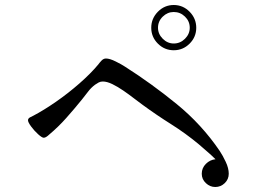

<svg xmlns="http://www.w3.org/2000/svg" viewBox="-20 -785 1040 768"><path d="M739 -674Q739 -700 720 -718.5Q701 -737 675 -737Q650 -737 631 -718.5Q612 -700 612 -674Q612 -649 631 -630Q650 -611 675 -611Q701 -611 720 -630Q739 -649 739 -674ZM895 -90Q895 -68 879 -52.5Q863 -37 841 -37Q820 -37 803.5 -52.5Q787 -68 787 -90Q787 -113 803.5 -129.5Q820 -146 842 -148Q826 -164 809 -178.5Q792 -193 775 -208Q722 -252 664 -288.5Q606 -325 550 -366Q536 -376 516 -391.5Q496 -407 473.5 -422.5Q451 -438 429.5 -448.5Q408 -459 391 -459Q382 -459 374.5 -455Q367 -451 360 -446Q344 -434 332 -418Q320 -402 307 -386Q277 -349 245 -313Q213 -277 176 -246Q172 -242 166 -238Q160 -234 155 -234Q148 -234 132.5 -248Q117 -262 104.5 -279Q92 -296 92 -304Q92 -311 100 -315.5Q108 -320 113 -322Q155 -344 204 -378Q253 -412 298 -451.5Q343 -491 373 -527Q378 -534 386 -542.5Q394 -551 404 -551Q419 -551 443 -539Q467 -527 479 -519Q586 -451 686.5 -369Q787 -287 859 -181Q871 -163 883 -137.5Q895 -112 895 -90ZM765 -674Q765 -637 738.5 -610.5Q712 -584 675 -584Q638 -584 611.5 -610.5Q585 -637 585 -674Q585 -711 611.5 -738Q638 -765 675 -765Q712 -765 738.5 -738Q765 -711 765 -674Z"/></svg>

Font: Kaisei Decol
Style: Regular
Weight: 400
Designer: Font-Kai, 金井和夫
Foundry: KAZUO KANAI
Version: Version 5.003